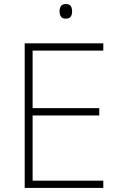

<svg xmlns="http://www.w3.org/2000/svg" viewBox="-20 -928 591 948"><path d="M490 0H102V-714H490V-678H141V-394H470V-358H141V-36H490ZM304 -908Q323 -908 329.5 -898Q336 -888 336 -872Q336 -856 329.5 -846Q323 -836 304 -836Q288 -836 281 -846Q274 -856 274 -872Q274 -888 281 -898Q288 -908 304 -908Z"/></svg>

Font: Noto Sans Cham ExtraLight
Style: Regular
Weight: 250
Version: Version 2.002